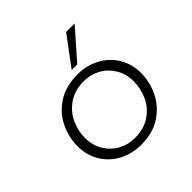

<svg xmlns="http://www.w3.org/2000/svg" viewBox="-155 -694 829 829"><g transform="rotate(-45 259.5 -279.0)"><path d="M248 8Q195 8 149.5 -15.5Q104 -39 77 -82.5Q50 -126 50 -183Q50 -236 74 -286.5Q98 -337 147.5 -369.5Q197 -402 270 -402Q324 -402 369.5 -378Q415 -354 441.5 -310.5Q468 -267 468 -212Q468 -160 444.5 -109.5Q421 -59 371.5 -25.5Q322 8 248 8ZM250 -32Q306 -32 344.5 -58Q383 -84 401.5 -124.5Q420 -165 420 -209Q420 -254 399 -289Q378 -324 343.5 -343Q309 -362 268 -362Q213 -362 174.5 -336Q136 -310 117 -269.5Q98 -229 98 -185Q98 -141 118.5 -106Q139 -71 174 -51.5Q209 -32 250 -32ZM299 -433H265L364 -566H416Z"/></g></svg>

Font: Josefin Sans Light
Style: Italic
Weight: 300
Italic angle: -7°
Designer: Santiago Orozco
Foundry: Typemade
Version: Version 2.000